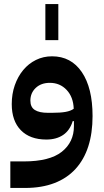

<svg xmlns="http://www.w3.org/2000/svg" viewBox="-20 -688 515 948"><path d="M31 109H97Q225 109 285 61.5Q345 14 345 -65V-90H339Q325 -44 291.5 -21.5Q258 1 209 1Q128 1 83 -45Q38 -91 38 -174Q38 -224 53 -267Q68 -310 94.5 -342Q121 -374 157.5 -392Q194 -410 237 -410Q331 -410 384 -332Q437 -254 437 -115Q437 -31 416 34.5Q395 100 353 146Q311 192 248.5 216Q186 240 104 240H31ZM237 -131Q278 -131 303.5 -135.5Q329 -140 344 -151Q342 -209 309 -244Q276 -279 226 -279Q183 -279 156.5 -254Q130 -229 130 -191Q130 -159 152 -145Q174 -131 216 -131ZM204 -668H268V-490H204Z"/></svg>

Font: IBM Plex Arabic SemiBold
Style: Regular
Weight: 600
Designer: Mike Abbink, Paul van der Laan, Pieter van Rosmalen, Wael Morcos, Khajak Apelian
Foundry: Bold Monday
Version: Version 1.0